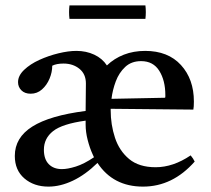

<svg xmlns="http://www.w3.org/2000/svg" viewBox="-20 -681 783 713"><path d="M698 -274 391 -277Q391 -274 391 -272Q391 -218 407 -169.5Q423 -121 459.5 -90.5Q496 -60 558 -60Q623 -60 688 -104Q698 -92 703 -81Q621 12 511 12Q400 12 342 -76Q297 -32 250.5 -10Q204 12 160 12Q106 12 70.5 -18.5Q35 -49 35 -102Q35 -170 100 -211Q165 -252 298 -269V-271Q298 -296 298.5 -321Q299 -346 299 -371Q299 -406 275 -425.5Q251 -445 216 -445Q190 -445 174 -437Q174 -413 164 -389Q154 -365 136 -349Q118 -333 94 -333Q72 -333 59.5 -345.5Q47 -358 47 -376Q47 -400 69.5 -421.5Q92 -443 126 -458.5Q160 -474 197 -483Q234 -492 264 -492Q300 -492 330 -478Q360 -464 377 -438Q404 -464 440 -478Q476 -492 519 -492Q604 -492 652 -439.5Q700 -387 700 -304Q700 -294 699.5 -286.5Q699 -279 698 -274ZM329 -97Q327 -102 324 -108Q313 -132 305.5 -161.5Q298 -191 298 -218V-233Q211 -221 177 -194Q143 -167 143 -125Q143 -90 161 -71.5Q179 -53 210 -53Q231 -53 261.5 -62.5Q292 -72 329 -97ZM394 -314 593 -318Q594 -320 594 -323.5Q594 -327 594 -328Q594 -382 571.5 -418Q549 -454 504 -454Q468 -454 445 -432.5Q422 -411 410 -379Q398 -347 394 -314ZM238 -661H520Q523 -636 520 -611H238Q235 -636 238 -661Z"/></svg>

Font: Tiro Gurmukhi
Style: Regular
Weight: 400
Designer: Gurmukhi: John Hudson & Fiona Ross. Latin: John Hudson.
Foundry: Tiro Typeworks Ltd.
Version: Version 1.52